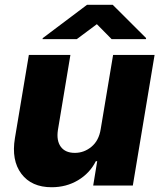

<svg xmlns="http://www.w3.org/2000/svg" viewBox="-20 -775 676 802"><path d="M400.6 -235.4 452.4 -545.5H625.7L534.8 0H369.3L386 -101.6H380.3Q355.1 -51.5 306.1 -22.2Q257.1 7.1 195.7 7.1Q111.5 7.1 69.2 -49.2Q27 -105.5 42.3 -197.8L100.5 -545.5H274.1L221.9 -231.9Q215.2 -187.5 234 -161.9Q252.8 -136.4 292.6 -136.4Q331.3 -136.4 362.2 -162.1Q393.1 -187.9 400.6 -235.4ZM300.7 -611.5 384.6 -674 446.3 -611.5H589.4L590.4 -615.8L450.8 -755H343.6L158.6 -615.8L157.6 -611.5Z"/></svg>

Font: Inter UI Extra Bold
Style: Italic
Weight: 800
Italic angle: 9.39999°
Designer: Rasmus Andersson
Foundry: rsms
Version: 3.2;8d6f07862